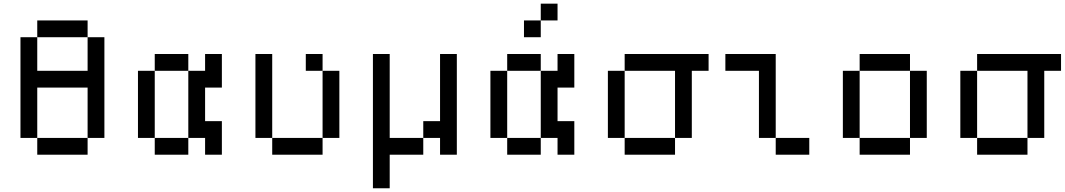

<svg xmlns="http://www.w3.org/2000/svg" viewBox="-20 -838 5767 1040"><path d="M90.9 -636.4V-90.9H181.8V-363.6H454.5V-90.9H545.5V-636.4H454.5V-454.5H181.8V-636.4ZM181.8 -90.9V0H454.5V-90.9ZM181.8 -727.3V-636.4H454.5V-727.3Z M818.2 -545.5V-454.5H1000V-545.5ZM727.3 -454.5V-90.9H818.2V-454.5ZM1000 -454.5V-90.9H1090.9V0H1181.8V-181.8H1090.9V-363.6H1181.8V-545.5H1090.9V-454.5ZM818.2 -90.9V0H1000V-90.9Z M1363.6 -545.5V-90.9H1454.5V-545.5ZM1454.5 -90.9V0H1727.3V-90.9ZM1727.3 -454.5V-545.5H1636.4V-454.5ZM1727.3 -454.5V-90.9H1818.2V-454.5Z M2000 -545.5V181.8H2090.9V0H2272.7V-90.9H2090.9V-545.5ZM2272.7 -181.8V-90.9H2363.6V0H2454.5V-545.5H2363.6V-181.8Z M2727.3 -545.5V-454.5H2909.1V-545.5ZM2636.4 -454.5V-90.9H2727.3V-454.5ZM2909.1 -454.5V-90.9H3000V0H3090.9V-181.8H3000V-363.6H3090.9V-545.5H3000V-454.5ZM2727.3 -90.9V0H2909.1V-90.9ZM2909.1 -818.2V-727.3H3000V-818.2ZM2818.2 -727.3V-636.4H2909.1V-727.3Z M3363.6 -545.5V-454.5H3636.4V-90.9H3727.3V-454.5H3818.2V-545.5ZM3272.7 -454.5V-90.9H3363.6V-454.5ZM3363.6 -90.9V0H3636.4V-90.9Z M4090.9 -454.5V-90.9H4181.8V-545.5H3909.1V-454.5ZM4181.8 -90.9V0H4363.6V-90.9Z M4636.4 -545.5V-454.5H4909.1V-545.5ZM4636.4 -90.9V-454.5H4545.5V-90.9ZM4636.4 -90.9V0H4909.1V-90.9ZM4909.1 -454.5V-90.9H5000V-454.5Z M5272.7 -545.5V-454.5H5545.5V-90.9H5636.4V-454.5H5727.3V-545.5ZM5181.8 -454.5V-90.9H5272.7V-454.5ZM5272.7 -90.9V0H5545.5V-90.9Z"/></svg>

Font: Departure Mono
Style: Regular
Weight: 400
Monospace: yes
Designer: Helena Zhang
Version: Version 1.500;Glyphs 3.3.1 (3343)